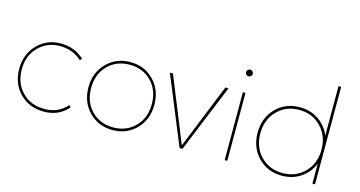

<svg xmlns="http://www.w3.org/2000/svg" viewBox="-78 -1076 2645 1412"><g transform="rotate(15 1244.0 -370.0)"><path d="M479 -448.2 465.8 -434.1Q397 -497.1 299.6 -497.1Q202.1 -497.1 136.5 -430.4Q70.8 -363.8 70.8 -258.8Q70.8 -153.8 136.5 -86.9Q202.1 -20 306.6 -20Q411.1 -20 477.1 -95.2L490.2 -81.1Q419.4 0 307.4 0Q195.3 0 123.5 -73Q51.8 -146 51.8 -258.3Q51.8 -370.6 123.5 -443.8Q195.3 -517.1 301.3 -517.1Q407.2 -517.1 479 -448.2Z M663.6 -86.9Q729 -20 830.1 -20Q931.2 -20 996.1 -86.9Q1061 -153.8 1061 -258.8Q1061 -364.3 996.1 -430.7Q931.2 -497.1 830.1 -497.1Q729 -497.1 664.1 -430.7Q599.1 -364.3 599.1 -258.8Q599.1 -153.3 663.6 -86.9ZM1080.6 -258.3Q1080.6 -146.5 1009.3 -73.2Q938 0 830.1 0Q722.2 0 650.4 -73.2Q578.6 -146.5 578.6 -258.8Q578.6 -371.1 650.4 -443.8Q722.2 -517.1 830.1 -517.1Q938 -517.1 1009.3 -443.8Q1080.6 -370.6 1080.6 -258.3Z M1363.8 0H1341.8L1129.4 -517.1H1152.8L1352.5 -22.9L1551.8 -517.1H1575.7Z M1705.1 0H1685.1V-517.1H1705.1ZM1712.9 -684.1Q1720.7 -675.8 1721.2 -666Q1721.2 -656.2 1713.4 -648.4Q1705.1 -640.6 1695.3 -640.1Q1685.5 -640.1 1677.2 -647.9Q1669.4 -656.2 1669.4 -666Q1669.4 -675.8 1677.2 -684.1Q1685.5 -691.9 1695.3 -691.9Q1705.1 -691.9 1712.9 -684.1Z M2353 -257.8Q2353 -362.3 2287.1 -430.7Q2221.2 -499 2120.1 -499Q2019 -499 1953.1 -430.7Q1887.2 -362.3 1887.2 -257.8Q1887.2 -153.3 1952.6 -85.9Q2019 -18.1 2120.1 -18.1Q2221.2 -18.1 2287.1 -85.9Q2353 -153.8 2353 -257.8ZM2373 -742.2V0H2353V-151.9Q2323.7 -81.1 2262.2 -39.6Q2200.7 2 2120.1 2Q2011.2 2 1939 -71.3Q1867.2 -145 1866.7 -257.8Q1866.7 -370.6 1938 -444.8Q2009.3 -519 2120.1 -519Q2200.7 -519 2262.2 -477.5Q2323.7 -436 2353 -365.2V-742.2Z"/></g></svg>

Font: Montserrat-Hairline
Style: Regular
Weight: 250
Designer: Julieta Ulanovsky
Foundry: Julieta Ulanovsky
Version: Version 1.000;PS 002.000;hotconv 1.0.70;makeotf.lib2.5.58329